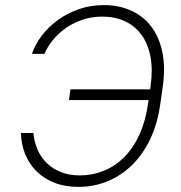

<svg xmlns="http://www.w3.org/2000/svg" viewBox="-20 -726 710 752"><path d="M256 -376H568L570 -390Q579 -455 569 -505.5Q559 -556 533.5 -590.5Q508 -625 469 -643Q430 -661 381 -661Q339 -661 302.5 -648.5Q266 -636 237 -615.5Q208 -595 187 -569Q166 -543 154 -515H105Q117 -551 143 -585.5Q169 -620 206 -647Q243 -674 288.5 -690Q334 -706 387 -706Q446 -706 493.5 -684.5Q541 -663 572 -622.5Q603 -582 615.5 -523.5Q628 -465 618 -390L608 -320Q597 -241 568 -180.5Q539 -120 496 -78.5Q453 -37 400 -15.5Q347 6 287 6Q234 6 192.5 -10.5Q151 -27 122.5 -55.5Q94 -84 78.5 -122.5Q63 -161 62 -205H111Q114 -170 127 -140Q140 -110 163 -87.5Q186 -65 218.5 -52Q251 -39 293 -39Q342 -39 386.5 -57Q431 -75 466.5 -110.5Q502 -146 526 -198.5Q550 -251 560 -320L562 -334H250Z"/></svg>

Font: Retni Sans Light
Style: Italic
Weight: 300
Italic angle: -8°
Designer: Vitaly Kuzmin
Foundry: ParaType Ltd.
Version: Version 1.00;June 10, 2019;FontCreator 11.5.0.2425 64-bit; t